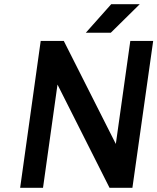

<svg xmlns="http://www.w3.org/2000/svg" viewBox="-20 -895 750 915"><path d="M389 -739H508L646 -875H510ZM174 -700 76 0H185L254 -492L502 0H611L710 -700H601L532 -209L284 -700Z"/></svg>

Font: Unageo
Style: SemiBold-Italic
Weight: 600
Designer: Richard Sepsi
Foundry: Richard Sepsi
Version: Version 2.000